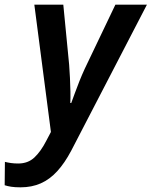

<svg xmlns="http://www.w3.org/2000/svg" viewBox="-96 -562 649 822"><path d="M-8 240Q-32 240 -48 237.5Q-64 235 -76 231L-75 131Q-63 134 -49 136Q-35 138 -18 138Q24 138 51.5 112Q79 86 102 41L122 3L51 -542H175L200 -285Q202 -259 203.5 -228.5Q205 -198 205.5 -169.5Q206 -141 205 -121H209Q215 -137 224 -162Q233 -187 244 -214.5Q255 -242 267 -268L398 -542H533L209 83Q181 136 149 171Q117 206 78.5 223Q40 240 -8 240Z"/></svg>

Font: Noto Sans Display SemiBold
Style: Italic
Weight: 600
Italic angle: -12°
Designer: Monotype Design Team
Foundry: Monotype Imaging Inc.
Version: Version 2.003